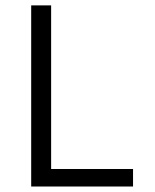

<svg xmlns="http://www.w3.org/2000/svg" viewBox="-20 -678 570 706"><path d="M469.2 -56.6V7.8H94.7V-658.2H168V-56.6Z"/></svg>

Font: AzarMehrMonospaced
Style: SansBold
Weight: 1
Designer: Amin Abedi
Version: Version 1.00